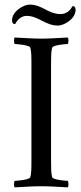

<svg xmlns="http://www.w3.org/2000/svg" viewBox="-20 -809 353 832"><path d="M243.2 -748C188.5 -748 163.1 -789.1 108.4 -789.1C83 -789.1 32.2 -760.7 32.2 -720.7C32.2 -713.9 36.1 -705.1 41 -705.1C42 -705.1 44.9 -705.1 46.9 -706.1C55.7 -725.6 75.2 -740.2 94.7 -740.2C147.5 -740.2 175.8 -698.2 231.4 -698.2C256.8 -698.2 307.6 -726.6 307.6 -766.6C307.6 -773.4 303.7 -782.2 298.8 -782.2C297.9 -782.2 294.9 -782.2 293 -781.2C284.2 -761.7 264.6 -748 243.2 -748ZM159.2 -641.6C121.1 -641.6 84 -644.5 43.9 -646.5C39.1 -641.6 40 -623 43.9 -618.2C55.7 -618.2 108.4 -613.3 111.3 -602.5C116.2 -586.9 116.2 -559.6 116.2 -530.3V-113.3C116.2 -84 116.2 -56.6 111.3 -41C108.4 -30.3 55.7 -25.4 43.9 -25.4C40 -20.5 39.1 -2 43.9 2.9C84 1 121.1 -2 159.2 -2C197.3 -2 233.4 1 273.4 2.9C278.3 -2 277.3 -20.5 273.4 -25.4C261.7 -25.4 209 -30.3 206.1 -41C201.2 -56.6 201.2 -84 201.2 -113.3V-530.3C201.2 -559.6 201.2 -586.9 206.1 -602.5C209 -613.3 261.7 -618.2 273.4 -618.2C277.3 -623 278.3 -641.6 273.4 -646.5C233.4 -644.5 197.3 -641.6 159.2 -641.6Z"/></svg>

Font: Crimson
Style: Roman
Weight: 400
Version: Version 0.2